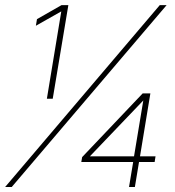

<svg xmlns="http://www.w3.org/2000/svg" viewBox="-41 -748 700 768"><path d="M232.4 -727.5 169.9 -353H146.5L204.1 -702.1H203.6L102.5 -645L106.9 -671.4L205.1 -727.5ZM-20.5 0 598.1 -727.5H625.5L5.9 0ZM284.2 -100.1 287.6 -119.6 529.8 -374.5H560.5L519 -122.6H581.1L577.6 -100.1H515.1L498.5 0H475.1L491.7 -100.1ZM495.1 -122.6 532.2 -346.2 318.8 -123V-122.6Z"/></svg>

Font: Inter Display Thin
Style: Italic
Weight: 100
Italic angle: -9.39999°
Designer: Rasmus Andersson
Foundry: rsms
Version: Version 4.000;git-a52131595